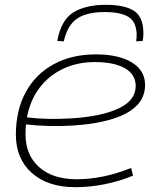

<svg xmlns="http://www.w3.org/2000/svg" viewBox="-20 -768 648 798"><path d="M533 -38Q478 -15 416 -2.5Q354 10 293 10Q179 10 112.5 -49Q46 -108 46 -208Q46 -310 87 -385Q128 -460 203 -501Q278 -542 379 -542Q473 -542 528 -508.5Q583 -475 583 -415Q583 -339 504.5 -297Q426 -255 279 -246Q230 -243 180 -244.5Q130 -246 88 -251Q86 -231 86 -210Q86 -124 142.5 -73.5Q199 -23 299 -23Q408 -23 525 -70ZM374 -510Q301 -510 242 -482Q183 -454 144 -402.5Q105 -351 92 -280Q133 -275 180.5 -274Q228 -273 276 -276Q403 -284 473.5 -317.5Q544 -351 544 -410Q544 -459 499 -484.5Q454 -510 374 -510ZM420 -748Q499 -748 537.5 -722.5Q576 -697 576 -630Q576 -612 573 -598L546 -596Q547 -605 547.5 -612.5Q548 -620 548 -628Q545 -681 511 -699.5Q477 -718 416 -718Q342 -718 301.5 -691.5Q261 -665 245 -596L218 -598Q234 -685 285 -716.5Q336 -748 420 -748Z"/></svg>

Font: Georama Extended ExtraLight
Style: Italic
Weight: 200
Width: 7
Italic angle: -9°
Designer: Jean-Baptiste Levee
Foundry: Production Type
Version: Version 1.000